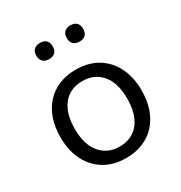

<svg xmlns="http://www.w3.org/2000/svg" viewBox="-166 -820 898 950"><g transform="rotate(-30 283.0 -345.5)"><path d="M282.8 8.9Q212.1 8.9 160.1 -22.1Q108.1 -53.1 79.4 -109.8Q50.8 -166.5 50.8 -243.4Q50.8 -301.3 67 -347.6Q83.2 -393.8 113.8 -427.1Q144.4 -460.3 187.2 -477.8Q230 -495.3 282.8 -495.3Q353.5 -495.3 405.5 -464.3Q457.6 -433.3 486.2 -376.8Q514.8 -320.3 514.8 -243.4Q514.8 -185.5 498.6 -139Q482.4 -92.5 451.8 -59.3Q421.2 -26.1 378.6 -8.6Q336.1 8.9 282.8 8.9ZM282.8 -56.4Q328.3 -56.4 362.1 -78.1Q396 -99.8 414.4 -141.7Q432.8 -183.5 432.8 -243.4Q432.8 -334 392.2 -382Q351.5 -430 282.8 -430Q237.3 -430 203.5 -408.5Q169.7 -387 151.2 -345.4Q132.8 -303.8 132.8 -243.4Q132.8 -153.3 173.7 -104.8Q214.6 -56.4 282.8 -56.4ZM370.4 -605.7Q347.8 -605.7 335.5 -617.7Q323.2 -629.8 323.2 -652.3Q323.2 -674.5 335.5 -686.5Q347.8 -698.5 370.4 -698.5Q392.5 -698.5 404.5 -686.5Q416.5 -674.5 416.5 -652.3Q416.5 -629.8 404.8 -617.7Q393 -605.7 370.4 -605.7ZM196.2 -605.7Q174.1 -605.7 161.6 -617.7Q149.1 -629.8 149.1 -652.3Q149.1 -674.5 161.6 -686.5Q174.1 -698.5 196.2 -698.5Q218.8 -698.5 230.8 -686.5Q242.9 -674.5 242.9 -652.3Q242.9 -629.8 230.8 -617.7Q218.8 -605.7 196.2 -605.7Z"/></g></svg>

Font: Nunito ExtraLight
Style: Regular
Weight: 200
Designer: Vernon Adams
Foundry: Vernon Adams
Version: Version 3.602